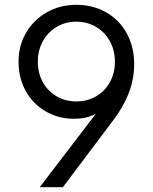

<svg xmlns="http://www.w3.org/2000/svg" viewBox="-20 -777 637 797"><path d="M404 -339 419 -348Q398 -313 365.5 -298.5Q333 -284 287 -284Q223 -284 170 -314.5Q117 -345 87 -399Q57 -453 57 -521Q57 -588 88.5 -641.5Q120 -695 174.5 -726Q229 -757 297 -757Q366 -757 421 -725.5Q476 -694 506.5 -638Q537 -582 537 -511Q537 -451 515.5 -393.5Q494 -336 451 -279L241 0H145ZM457 -521Q457 -568 436 -606Q415 -644 378.5 -665.5Q342 -687 297 -687Q252 -687 215.5 -665.5Q179 -644 158 -606Q137 -568 137 -521Q137 -474 157.5 -436.5Q178 -399 214.5 -377.5Q251 -356 297 -356Q343 -356 379.5 -377.5Q416 -399 436.5 -436.5Q457 -474 457 -521Z"/></svg>

Font: Trafiko Sans Variable
Style: Regular
Weight: 400
Designer: Gumpita Rahayu / Trafiko
Foundry: Tokotype / Trafiko
Version: Version 0.001;FEAKit 1.0